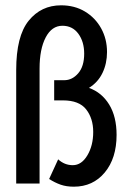

<svg xmlns="http://www.w3.org/2000/svg" viewBox="-20 -691 490 723"><path d="M258 12Q230 12 208.5 4.5Q187 -3 165 -17L199 -91Q223 -69 254 -69Q287 -69 309 -106Q331 -143 331 -194Q331 -245 304.5 -279Q278 -313 217 -313H184V-389H222Q252 -389 274.5 -415Q297 -441 297 -489Q297 -534 275 -564Q253 -594 215 -594Q175 -594 152 -550Q129 -506 129 -433V0H41V-427Q41 -555 88 -613Q135 -671 210 -671Q261 -671 300 -647.5Q339 -624 361 -584Q383 -544 383 -495Q383 -452 366 -416.5Q349 -381 315 -360Q363 -343 391 -297.5Q419 -252 419 -183Q419 -95 374.5 -41.5Q330 12 258 12Z"/></svg>

Font: Inconsolata SemiCondensed SemiBold
Style: Regular
Weight: 600
Width: 4
Monospace: yes
Designer: Raph Levien, Cyreal, Brenton Simpson
Foundry: Raph Levien, Cyreal, Google
Version: Version 3.001; ttfautohint (v1.8.2.53-6de2)